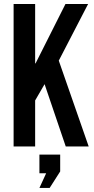

<svg xmlns="http://www.w3.org/2000/svg" viewBox="-20 -720 462 944"><path d="M269 -421.9 416 0H303.2L199.2 -306.2L152.8 -226.1V0H46.9V-700.2H152.8V-408.2H154.8L301.8 -700.2H413.1ZM275.9 123 224.1 204.1H173.8L207 131.8H173.8V40H275.9Z"/></svg>

Font: BaseOne
Style: Regular
Weight: 400
Designer: Domenico Catapano
Foundry: Design by Basse
Version: Version 1.000;PS 001.001;hotconv 1.0.56